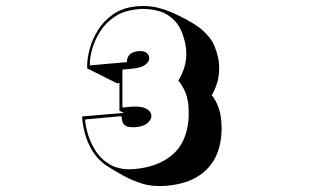

<svg xmlns="http://www.w3.org/2000/svg" viewBox="-20 -568 1040 643"><path d="M380 -290 372 -289 272 -339V-350Q272 -373 280.5 -404.5Q289 -436 308 -467Q327 -498 359.5 -520.5Q392 -543 440 -547Q445 -547 449.5 -547.5Q454 -548 458 -548Q475 -548 492 -545.5Q509 -543 527 -537Q550 -530 584 -513Q618 -496 643 -479Q663 -465 682 -441.5Q701 -418 710 -376Q714 -359 714 -339Q714 -313 707 -290Q700 -267 689 -249Q703 -233 712.5 -206Q722 -179 722 -140Q722 -134 722 -127.5Q722 -121 721 -114Q716 -60 691.5 -24Q667 12 626 32Q603 43 573.5 49Q544 55 515 55Q486 55 463 49Q425 38 392.5 20Q360 2 334 -15Q306 -35 289 -63.5Q272 -92 264 -122.5Q256 -153 255 -178L395 -190L380 -197ZM424 -142Q405 -142 397.5 -149Q390 -156 389 -165Q388 -174 386 -179L265 -168Q266 -147 274.5 -118.5Q283 -90 300 -63Q317 -36 345.5 -18.5Q374 -1 416 -1Q420 -1 424 -1.5Q428 -2 432 -2Q509 -9 556.5 -49Q604 -89 611 -165Q612 -172 612 -178.5Q612 -185 612 -192Q612 -231 601.5 -257Q591 -283 577 -298Q588 -315 596 -338.5Q604 -362 604 -389Q604 -397 603 -406Q602 -415 600 -424Q589 -473 566.5 -497Q544 -521 516.5 -529.5Q489 -538 463 -538Q457 -538 451.5 -538Q446 -538 441 -537Q395 -533 364 -512Q333 -491 315 -462Q297 -433 289 -404.5Q281 -376 281 -356V-349L405 -360Q405 -394 446 -397H450Q464 -397 472 -390Q480 -383 480 -373Q480 -362 467 -351.5Q454 -341 423 -338L390 -335V-208L424 -211H435Q461 -211 474 -201.5Q487 -192 487 -180Q487 -167 473.5 -155.5Q460 -144 432 -142Z"/></svg>

Font: Rampart One
Style: Regular
Weight: 400
Designer: Fontworks Inc.
Foundry: Fontworks Inc.
Version: Version 1.100